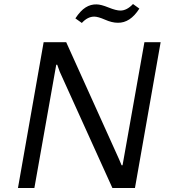

<svg xmlns="http://www.w3.org/2000/svg" viewBox="-20 -940 857 960"><path d="M568.8 -826.2Q540 -826.2 505.1 -841.6Q470.2 -856.9 451.2 -856.9Q418 -856.9 389.2 -825.2L356.9 -848.1Q382.3 -886.7 408 -902.8Q433.6 -918.9 462.9 -918Q484.4 -918 522.5 -902.6Q560.5 -887.2 582 -887.2Q614.3 -887.2 645 -919.9L676.8 -897Q630.9 -824.7 568.8 -826.2ZM69.8 0 198.2 -729H311L575.2 -144L587.9 -113.8H592.8L702.1 -729H783.2L654.8 0H542L278.8 -581.1L266.1 -616.2H261.2L151.9 0Z"/></svg>

Font: Hubot Sans
Style: Italic
Weight: 400
Italic angle: -10°
Designer: Deni Anggara
Foundry: GitHub
Version: Version 1.001;gftools[0.9.31]